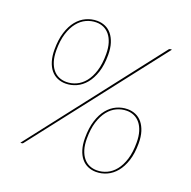

<svg xmlns="http://www.w3.org/2000/svg" viewBox="-127 -832 958 965"><g transform="rotate(20 352.0 -350.0)"><path d="M342.5 -565Q342.5 -511.5 329.8 -472.5Q317 -433.5 295.8 -407.8Q274.5 -382 246.8 -369.5Q219 -357 189.5 -357Q166 -357 145.8 -365.8Q125.5 -374.5 110.8 -392.2Q96 -410 87.8 -436.8Q79.5 -463.5 79.5 -499Q79.5 -552 92 -591.5Q104.5 -631 125.5 -656.8Q146.5 -682.5 174.2 -695.2Q202 -708 232.5 -708Q255.5 -708 275.8 -699.2Q296 -690.5 310.8 -672.5Q325.5 -654.5 334 -627.8Q342.5 -601 342.5 -565ZM331.5 -565Q331.5 -599 323.8 -624.2Q316 -649.5 302.5 -666Q289 -682.5 270.8 -690.8Q252.5 -699 231.5 -699Q203.5 -699 178 -687.2Q152.5 -675.5 132.8 -650.8Q113 -626 101.2 -588.2Q89.5 -550.5 89.5 -499Q89.5 -465 97.2 -440Q105 -415 118.5 -398.5Q132 -382 150.5 -374Q169 -366 190.5 -366Q218 -366 243.5 -377.8Q269 -389.5 288.5 -413.8Q308 -438 319.8 -475.5Q331.5 -513 331.5 -565ZM618.5 -696Q622.5 -700 627.5 -700H634.5L93.5 -4Q91 0 85.5 0H78.5ZM638.5 -200Q638.5 -146.5 625.8 -107.5Q613 -68.5 591.8 -42.8Q570.5 -17 542.8 -4.5Q515 8 485.5 8Q462 8 441.8 -0.8Q421.5 -9.5 406.8 -27.2Q392 -45 383.8 -71.8Q375.5 -98.5 375.5 -134Q375.5 -187 388 -226.5Q400.5 -266 421.5 -291.8Q442.5 -317.5 470.2 -330.2Q498 -343 528.5 -343Q551.5 -343 571.8 -334.2Q592 -325.5 606.8 -307.5Q621.5 -289.5 630 -262.8Q638.5 -236 638.5 -200ZM627.5 -200Q627.5 -234 619.8 -259.2Q612 -284.5 598.5 -301Q585 -317.5 566.8 -325.8Q548.5 -334 527.5 -334Q499.5 -334 474 -322.2Q448.5 -310.5 428.8 -285.8Q409 -261 397.2 -223.2Q385.5 -185.5 385.5 -134Q385.5 -100 393.2 -75Q401 -50 414.5 -33.5Q428 -17 446.5 -9Q465 -1 486.5 -1Q514 -1 539.5 -12.8Q565 -24.5 584.5 -48.8Q604 -73 615.8 -110.5Q627.5 -148 627.5 -200Z"/></g></svg>

Font: Lato Hairline
Style: Italic
Weight: 100
Italic angle: -7°
Designer: Lukasz Dziedzic
Foundry: tyPoland Lukasz Dziedzic
Version: Version 2.007; 2014-02-27